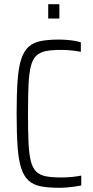

<svg xmlns="http://www.w3.org/2000/svg" viewBox="-20 -884 442 912"><path d="M260 8Q209 8 173.5 1Q138 -6 115.5 -26.5Q93 -47 80.5 -86Q68 -125 63.5 -188Q59 -251 59 -344Q59 -437 63.5 -500Q68 -563 80.5 -602Q93 -641 115.5 -661.5Q138 -682 173.5 -689Q209 -696 260 -696Q278 -696 297.5 -694.5Q317 -693 334.5 -690Q352 -687 364 -683V-638Q348 -641 332.5 -643Q317 -645 302 -646Q287 -647 271 -647Q227 -647 198.5 -641.5Q170 -636 152.5 -619.5Q135 -603 126.5 -569.5Q118 -536 115.5 -481.5Q113 -427 113 -344Q113 -261 115.5 -206.5Q118 -152 126.5 -118.5Q135 -85 152.5 -68.5Q170 -52 198.5 -46.5Q227 -41 271 -41Q296 -41 321.5 -43.5Q347 -46 366 -50V-3Q351 0 333.5 2.5Q316 5 297.5 6.5Q279 8 260 8ZM209 -796V-864H262V-796Z"/></svg>

Font: Saira Condensed Light
Style: Regular
Weight: 300
Width: 3
Designer: Hector Gatti with collaboration of the Omnibus-Type team
Foundry: Omnibus-Type
Version: Version 1.101